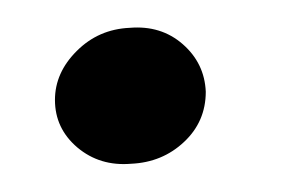

<svg xmlns="http://www.w3.org/2000/svg" viewBox="-20 -104 208 138"><path d="M73.2 -84Q95.7 -85.9 111.3 -72.3Q127 -58.6 127.9 -38.1Q127.9 -16.6 112.3 -2Q96.7 12.7 74.2 13.7Q51.8 15.6 35.6 2Q19.5 -11.7 19.5 -32.2Q19.5 -51.8 35.2 -67.4Q50.8 -83 73.2 -84Z"/></svg>

Font: Mystery Quest
Style: Regular
Weight: 400
Designer: Squid
Foundry: Font Diner, Inc DBA Sideshow
Version: Version 1.000